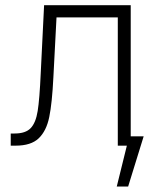

<svg xmlns="http://www.w3.org/2000/svg" viewBox="-20 -550 612 725"><path d="M20.5 -45.9H35.2Q76.7 -45.9 95.9 -66.2Q115.2 -86.4 122.3 -130.9Q129.4 -175.3 133.8 -273.4L146.5 -530.3H473.6V-35.2H522.5L463.9 154.3H420.9L459 0H424.8V-484.4H193.4L181.6 -258.8Q176.8 -160.6 166 -108.2Q155.3 -55.7 126.2 -27.8Q97.2 0 39.1 0H20.5Z"/></svg>

Font: Pretendard JP ExtraLight
Style: Regular
Weight: 200
Designer: Base glyphs from Inter by Rasmus Andersson; Hangeul glyphs from Noto Sans CJK(Source Han Sans) by Jang Soo-young and Kan
Foundry: Kil Hyung-jin
Version: Version 1.309